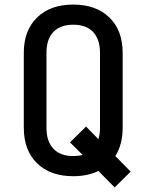

<svg xmlns="http://www.w3.org/2000/svg" viewBox="-20 -760 640 839"><path d="M300 10Q200 10 142 -46.5Q84 -103 84 -202V-529Q84 -627 142 -683.5Q200 -740 300 -740Q400 -740 458 -683.5Q516 -627 516 -529V-202Q516 -129 484 -78L551 -10L481 59L410 -13Q363 10 300 10ZM300 -78Q322 -78 341 -83L286 -138L356 -207L410 -152Q417 -174 417 -202V-529Q417 -588 387 -620Q357 -652 300 -652Q243 -652 213 -620Q183 -588 183 -529V-202Q183 -142 213.5 -110Q244 -78 300 -78Z"/></svg>

Font: Tiny Medium
Style: Regular
Weight: 500
Monospace: yes
Designer: Philipp Nurullin, Konstantin Bulenkov
Foundry: JetBrains
Version: Version 2.251; ttfautohint (v1.8.4.7-5d5b)